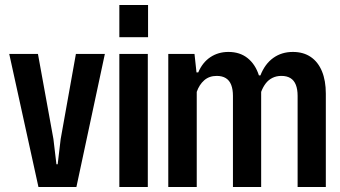

<svg xmlns="http://www.w3.org/2000/svg" viewBox="-20 -749 1363 769"><path d="M134 0 17 -533H132L194 -192L206 -91H211L223 -192L284 -533H400L286 0Z M458 0V-533H572V0ZM458 -600V-729H573V-600Z M654 0V-533H759L767 -459H774Q791 -499 822.5 -520Q854 -541 895 -541Q941 -541 972 -516Q1003 -491 1017 -447H1023Q1041 -493 1074.5 -517Q1108 -541 1153 -541Q1195 -541 1224.5 -521Q1254 -501 1269.5 -463.5Q1285 -426 1285 -374V0H1172V-365Q1172 -391 1165 -409Q1158 -427 1143.5 -436Q1129 -445 1107 -445Q1087 -445 1071 -437Q1055 -429 1044 -414.5Q1033 -400 1026 -381Q1026 -373 1026 -365.5Q1026 -358 1026 -350V0H913V-365Q913 -391 906 -409Q899 -427 884.5 -436Q870 -445 848 -445Q818 -445 798 -427.5Q778 -410 768 -381V0Z"/></svg>

Font: Hubot Sans Condensed SemiBold
Style: Regular
Weight: 600
Width: 3
Designer: Deni Anggara
Foundry: GitHub, Inc., Subsidiary of Microsoft Corporation
Version: Version 2.000